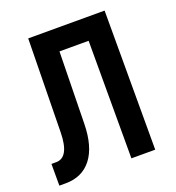

<svg xmlns="http://www.w3.org/2000/svg" viewBox="-133 -836 866 947"><g transform="rotate(-20 300.0 -362.5)"><path d="M17 5V-109H42Q111 -109 113 -240L121 -730H522V0H397V-617H244L237 -240Q235 -121 186.5 -58Q138 5 50 5Z"/></g></svg>

Font: Pitagon Sans Mono
Style: Bold
Weight: 700
Monospace: yes
Designer: Travis Tran
Foundry: Pitagon
Version: Version 1.001; ttfautohint (v1.8.4.7-5d5b);gftools[0.9.26]